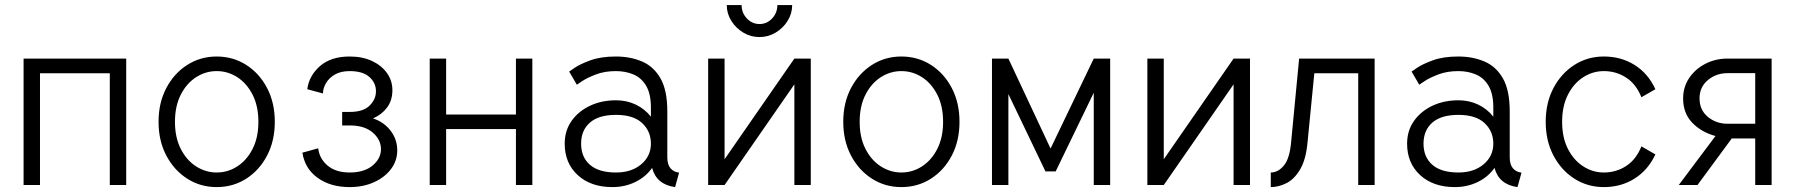

<svg xmlns="http://www.w3.org/2000/svg" viewBox="-20 -743 7203 771"><path d="M74.7 -507.8H486.8V0H420.9V-448.7H140.6V0H74.7Z M616.7 -253.9Q616.7 -330.1 647.7 -389.2Q678.7 -448.2 731.7 -482.2Q784.7 -516.1 850.1 -516.1Q916 -516.1 969 -482.2Q1022 -448.2 1052.7 -389.2Q1083.5 -330.1 1083.5 -253.9Q1083.5 -177.7 1052.7 -118.7Q1022 -59.6 969 -25.6Q916 8.3 850.1 8.3Q784.7 8.3 731.7 -25.6Q678.7 -59.6 647.7 -118.7Q616.7 -177.7 616.7 -253.9ZM682.6 -253.9Q682.6 -190.9 705.8 -145.3Q729 -99.6 767.3 -75Q805.7 -50.3 850.1 -50.3Q895 -50.3 933.1 -75Q971.2 -99.6 994.4 -145.3Q1017.6 -190.9 1017.6 -253.9Q1017.6 -316.9 994.4 -362.5Q971.2 -408.2 933.1 -432.9Q895 -457.5 850.1 -457.5Q805.7 -457.5 767.3 -432.9Q729 -408.2 705.8 -362.5Q682.6 -316.9 682.6 -253.9Z M1384.3 -293.5Q1438.5 -293.5 1464.1 -318.8Q1489.7 -344.2 1489.7 -376.5Q1489.7 -410.2 1463.4 -433.8Q1437 -457.5 1384.3 -457.5Q1348.1 -457.5 1324.2 -443.4Q1300.3 -429.2 1288.6 -408.4Q1276.9 -387.7 1276.9 -367.7L1213.9 -384.8Q1221.2 -439.5 1265.1 -477.8Q1309.1 -516.1 1384.3 -516.1Q1435.1 -516.1 1473.4 -498.3Q1511.7 -480.5 1533.7 -450Q1555.7 -419.4 1555.7 -380.9Q1555.7 -339.4 1533.9 -310.8Q1512.2 -282.2 1478 -267.6Q1522 -252.9 1548.6 -218Q1575.2 -183.1 1575.2 -139.2Q1575.2 -97.2 1549.8 -63.7Q1524.4 -30.3 1481.2 -11Q1438 8.3 1384.3 8.3Q1307.1 8.3 1255.6 -28.8Q1204.1 -65.9 1194.3 -129.9L1257.8 -147.5Q1262.7 -105.5 1295.7 -77.9Q1328.6 -50.3 1384.3 -50.3Q1442.9 -50.3 1476.3 -78.4Q1509.8 -106.4 1509.8 -144Q1509.8 -182.1 1476.8 -210.7Q1443.8 -239.3 1384.3 -239.3H1354V-293.5Z M1705.6 -507.8H1771.5V-283.2H2051.8V-507.8H2117.7V0H2051.8V-224.6H1771.5V0H1705.6Z M2439 8.3Q2352.5 8.3 2300 -39.8Q2247.6 -87.9 2247.6 -166Q2247.6 -218.3 2275.1 -257.3Q2302.7 -296.4 2349.4 -318.4Q2396 -340.3 2453.6 -340.3Q2497.1 -340.3 2533.4 -322.8Q2569.8 -305.2 2593.8 -274.4V-311Q2593.8 -365.7 2575 -397.9Q2556.2 -430.2 2524.2 -443.8Q2492.2 -457.5 2453.1 -457.5Q2407.7 -457.5 2372.3 -443.8Q2336.9 -430.2 2316.7 -416.5Q2296.4 -402.8 2296.4 -402.8L2265.6 -455.6Q2265.6 -455.6 2287.6 -470.7Q2309.6 -485.8 2351.6 -501Q2393.6 -516.1 2453.1 -516.1Q2510.7 -516.1 2557.6 -496.3Q2604.5 -476.6 2632.1 -428.7Q2659.7 -380.9 2659.7 -295.4V-111.3Q2659.7 -82 2672.6 -67.1Q2685.5 -52.2 2707 -49.8L2690.9 8.3Q2616.2 -2 2598.6 -68.8Q2573.2 -32.7 2531.2 -12.2Q2489.3 8.3 2439 8.3ZM2593.8 -166Q2593.8 -215.8 2558.6 -248.8Q2523.4 -281.7 2453.6 -281.7Q2384.3 -281.7 2348.9 -250.7Q2313.5 -219.7 2313.5 -166Q2313.5 -112.3 2348.9 -81.3Q2384.3 -50.3 2453.6 -50.3Q2516.1 -50.3 2554.9 -83.3Q2593.8 -116.2 2593.8 -166Z M3169.9 -507.8H3235.8V0H3169.9V-404.3L2889.6 0H2823.7V-507.8H2889.6V-103.5ZM3029.8 -594.2Q2994.6 -594.2 2964.8 -612.1Q2935.1 -629.9 2916.7 -659.2Q2898.4 -688.5 2898.4 -722.7H2958Q2958 -691.4 2979.2 -668.9Q3000.5 -646.5 3029.8 -646.5Q3059.6 -646.5 3080.6 -668.9Q3101.6 -691.4 3101.6 -722.7H3161.1Q3161.1 -688.5 3142.8 -659.2Q3124.5 -629.9 3094.7 -612.1Q3064.9 -594.2 3029.8 -594.2Z M3366.2 -253.9Q3366.2 -330.1 3397.2 -389.2Q3428.2 -448.2 3481.2 -482.2Q3534.2 -516.1 3599.6 -516.1Q3665.5 -516.1 3718.5 -482.2Q3771.5 -448.2 3802.2 -389.2Q3833 -330.1 3833 -253.9Q3833 -177.7 3802.2 -118.7Q3771.5 -59.6 3718.5 -25.6Q3665.5 8.3 3599.6 8.3Q3534.2 8.3 3481.2 -25.6Q3428.2 -59.6 3397.2 -118.7Q3366.2 -177.7 3366.2 -253.9ZM3432.1 -253.9Q3432.1 -190.9 3455.3 -145.3Q3478.5 -99.6 3516.8 -75Q3555.2 -50.3 3599.6 -50.3Q3644.5 -50.3 3682.6 -75Q3720.7 -99.6 3743.9 -145.3Q3767.1 -190.9 3767.1 -253.9Q3767.1 -316.9 3743.9 -362.5Q3720.7 -408.2 3682.6 -432.9Q3644.5 -457.5 3599.6 -457.5Q3555.2 -457.5 3516.8 -432.9Q3478.5 -408.2 3455.3 -362.5Q3432.1 -316.9 3432.1 -253.9Z M4198.7 -146.5 4372.1 -507.8H4438V0H4372.1V-370.6L4219.2 -54.7H4178.2L4029.3 -365.2V0H3963.4V-507.8H4029.3Z M4933.6 -507.8H4999.5V0H4933.6V-404.3L4653.3 0H4587.4V-507.8H4653.3V-103.5Z M5500 -507.8V0H5434.1V-448.7H5257.8L5231 -175.8Q5225.1 -105 5201.9 -64.7Q5178.7 -24.4 5147 -8.1Q5115.2 8.3 5083 8.3V-50.3Q5112.3 -50.3 5135.7 -78.4Q5159.2 -106.4 5165 -175.8L5196.8 -507.8Z M5821.8 8.3Q5735.4 8.3 5682.9 -39.8Q5630.4 -87.9 5630.4 -166Q5630.4 -218.3 5658 -257.3Q5685.5 -296.4 5732.2 -318.4Q5778.8 -340.3 5836.4 -340.3Q5879.9 -340.3 5916.3 -322.8Q5952.6 -305.2 5976.6 -274.4V-311Q5976.6 -365.7 5957.8 -397.9Q5939 -430.2 5907 -443.8Q5875 -457.5 5835.9 -457.5Q5790.5 -457.5 5755.1 -443.8Q5719.7 -430.2 5699.5 -416.5Q5679.2 -402.8 5679.2 -402.8L5648.4 -455.6Q5648.4 -455.6 5670.4 -470.7Q5692.4 -485.8 5734.4 -501Q5776.4 -516.1 5835.9 -516.1Q5893.6 -516.1 5940.4 -496.3Q5987.3 -476.6 6014.9 -428.7Q6042.5 -380.9 6042.5 -295.4V-111.3Q6042.5 -82 6055.4 -67.1Q6068.4 -52.2 6089.8 -49.8L6073.7 8.3Q5999 -2 5981.4 -68.8Q5956.1 -32.7 5914.1 -12.2Q5872.1 8.3 5821.8 8.3ZM5976.6 -166Q5976.6 -215.8 5941.4 -248.8Q5906.2 -281.7 5836.4 -281.7Q5767.1 -281.7 5731.7 -250.7Q5696.3 -219.7 5696.3 -166Q5696.3 -112.3 5731.7 -81.3Q5767.1 -50.3 5836.4 -50.3Q5898.9 -50.3 5937.7 -83.3Q5976.6 -116.2 5976.6 -166Z M6252.9 -253.9Q6252.9 -190.9 6276.1 -145.3Q6299.3 -99.6 6337.6 -75Q6376 -50.3 6420.4 -50.3Q6469.7 -50.3 6510 -76.4Q6550.3 -102.5 6571.3 -155.3L6627.4 -123Q6598.1 -60.1 6543.9 -25.9Q6489.7 8.3 6420.4 8.3Q6355 8.3 6302 -25.6Q6249 -59.6 6218 -118.7Q6187 -177.7 6187 -253.9Q6187 -330.1 6218 -389.2Q6249 -448.2 6302 -482.2Q6355 -516.1 6420.4 -516.1Q6489.7 -516.1 6543.9 -482.2Q6598.1 -448.2 6627.4 -384.8L6571.3 -352.5Q6550.3 -405.3 6510 -431.4Q6469.7 -457.5 6420.4 -457.5Q6376 -457.5 6337.6 -432.9Q6299.3 -408.2 6276.1 -362.5Q6252.9 -316.9 6252.9 -253.9Z M7094.2 0H7028.3V-187H6934.1L6796.4 0H6721.2L6868.7 -196.8Q6812.5 -211.9 6775.6 -250Q6738.8 -288.1 6738.8 -347.7Q6738.8 -394 6763.4 -430.2Q6788.1 -466.3 6828.6 -487.1Q6869.1 -507.8 6917 -507.8H7094.2ZM7028.3 -449.2H6917Q6871.6 -449.2 6838.1 -421.4Q6804.7 -393.6 6804.7 -347.7Q6804.7 -301.3 6838.1 -273.7Q6871.6 -246.1 6917 -246.1H7028.3Z"/></svg>

Font: Giphurs Light
Style: Regular
Weight: 300
Version: Version 0.920; ttfautohint (v1.8.4.7-5d5b)